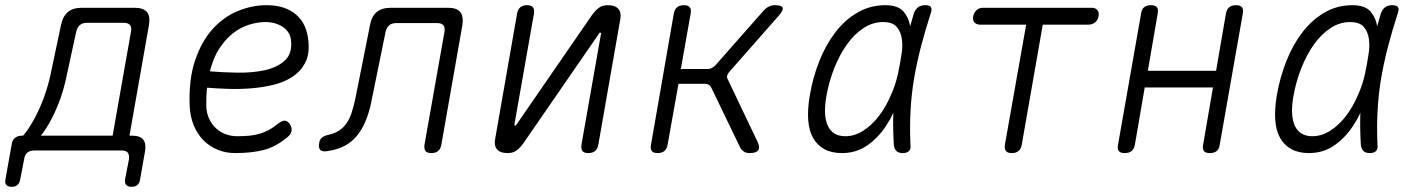

<svg xmlns="http://www.w3.org/2000/svg" viewBox="-81 -580 5501 740"><path d="M-36 140Q-50 140 -56.5 133Q-63 126 -60 111L-36 -23Q-34 -40 -23.5 -48.5Q-13 -57 3 -57H8Q24 -75 44 -109Q64 -143 82 -188Q100 -233 112 -284L154 -483Q161 -517 180.5 -533.5Q200 -550 234 -550H438Q472 -550 485.5 -533.5Q499 -517 493 -483L418 -57H429Q459 -57 471 -42Q483 -27 478 3L459 111Q457 126 448.5 133Q440 140 426 140Q411 140 405 132.5Q399 125 401 111L416 34Q418 17 411.5 8.5Q405 0 388 0H51Q34 0 24 8.5Q14 17 12 34L-3 111Q-5 125 -13.5 132.5Q-22 140 -36 140ZM424 -459Q427 -475 420 -483.5Q413 -492 396 -492H254Q237 -492 227 -483.5Q217 -475 213 -459L175 -284Q164 -231 146.5 -186Q129 -141 110 -107.5Q91 -74 76 -57H353Z M1036 -102Q1045 -88 1042.5 -74.5Q1040 -61 1025 -50Q982 -14 935.5 -2Q889 10 825 10Q789 10 757.5 -3Q726 -16 702.5 -40Q679 -64 665.5 -97.5Q652 -131 650 -171Q646 -274 671 -347.5Q696 -421 738.5 -468Q781 -515 835.5 -537.5Q890 -560 947 -560Q1018 -560 1060.5 -523.5Q1103 -487 1108 -417Q1112 -369 1094.5 -336.5Q1077 -304 1045.5 -283.5Q1014 -263 972.5 -253Q931 -243 886.5 -239.5Q842 -236 798 -237.5Q754 -239 717 -242Q715 -225 714.5 -207.5Q714 -190 714 -171Q715 -144 725 -122.5Q735 -101 751 -86Q767 -71 788 -63Q809 -55 833 -55Q859 -55 880 -57Q901 -59 919.5 -64.5Q938 -70 955 -79Q972 -88 989 -102Q1005 -115 1016 -115Q1027 -115 1036 -102ZM728 -305Q776 -301 833 -300Q890 -299 937.5 -309Q985 -319 1015 -345Q1045 -371 1041 -420Q1040 -439 1031.5 -453Q1023 -467 1009.5 -476Q996 -485 979 -490Q962 -495 942 -495Q911 -495 878 -484.5Q845 -474 816 -451Q787 -428 764 -392.5Q741 -357 728 -305Z M1345 -483Q1351 -517 1371 -533.5Q1391 -550 1425 -550H1646Q1680 -550 1693 -533.5Q1706 -517 1701 -483L1620 -22Q1617 -6 1607.5 2Q1598 10 1582 10Q1565 10 1559 2Q1553 -6 1555 -22L1632 -457Q1635 -474 1628 -482.5Q1621 -491 1604 -491H1446Q1429 -491 1419 -482.5Q1409 -474 1405 -457L1352 -197Q1344 -154 1330.5 -119.5Q1317 -85 1296.5 -59Q1276 -33 1246.5 -17.5Q1217 -2 1176 3Q1160 5 1153 -3Q1146 -11 1149 -28Q1151 -42 1159 -49Q1167 -56 1183 -60Q1208 -65 1225.5 -76.5Q1243 -88 1255 -105.5Q1267 -123 1274.5 -146.5Q1282 -170 1288 -197Z M1828 -48 1912 -528Q1915 -544 1924.5 -552Q1934 -560 1950 -560Q1967 -560 1973 -552Q1979 -544 1977 -528L1902 -102Q1901 -99 1901.5 -97.5Q1902 -96 1905 -96Q1907 -96 1908 -98L1911 -102L2200 -521Q2213 -539 2226.5 -549.5Q2240 -560 2262 -560Q2290 -560 2302.5 -545.5Q2315 -531 2309 -502L2225 -22Q2222 -6 2212.5 2Q2203 10 2187 10Q2170 10 2164 2Q2158 -6 2160 -22L2235 -448Q2236 -451 2235.5 -452.5Q2235 -454 2232 -454Q2230 -454 2229 -453L2226 -448L1937 -29Q1924 -11 1910.5 -0.5Q1897 10 1875 10Q1847 10 1834.5 -4.5Q1822 -19 1828 -48Z M2454 10Q2437 10 2431 2Q2425 -6 2428 -22L2516 -528Q2519 -544 2528.5 -552Q2538 -560 2555 -560Q2571 -560 2577.5 -552Q2584 -544 2581 -528L2543 -314H2646Q2655 -314 2662 -317.5Q2669 -321 2676 -328L2863 -540Q2872 -550 2883 -555Q2894 -560 2906 -560Q2932 -560 2935.5 -550Q2939 -540 2920 -519L2729 -302Q2723 -295 2721.5 -288Q2720 -281 2724 -274L2839 -33Q2849 -11 2841 -0.5Q2833 10 2808 10Q2795 10 2786.5 4.5Q2778 -1 2772 -11L2660 -243Q2656 -250 2650.5 -253.5Q2645 -257 2637 -257H2534L2492 -22Q2489 -6 2479.5 2Q2470 10 2454 10Z M3164 10Q3124 10 3096.5 -5Q3069 -20 3053 -48Q3037 -76 3034 -117.5Q3031 -159 3040 -212Q3052 -282 3077 -345Q3102 -408 3139 -456Q3176 -504 3224.5 -532Q3273 -560 3332 -560Q3379 -560 3401 -536Q3421 -513 3427 -479Q3434 -503 3441 -528Q3447 -545 3458 -552.5Q3469 -560 3485 -560Q3502 -560 3507 -552.5Q3512 -545 3506 -528Q3485 -463 3469 -402Q3453 -341 3442.5 -280Q3432 -219 3428.5 -155.5Q3425 -92 3428 -21Q3430 -6 3422.5 2Q3415 10 3398.5 10Q3382 10 3374 2Q3366 -6 3364 -21Q3360 -86 3362 -145Q3350 -119 3334 -95Q3304 -49 3261.5 -19.5Q3219 10 3164 10ZM3177 -55Q3213 -55 3246.5 -76.5Q3280 -98 3307 -133.5Q3334 -169 3353 -214Q3371 -254 3380 -296Q3383 -313 3387 -331L3393 -367Q3399 -401 3395 -429.5Q3391 -458 3375 -476.5Q3359 -495 3322 -495Q3283 -495 3247.5 -472Q3212 -449 3183.5 -409Q3155 -369 3134.5 -317.5Q3114 -266 3104 -209Q3091 -136 3109.5 -95.5Q3128 -55 3177 -55Z M3874 -485H3696Q3682 -485 3674.5 -494Q3667 -503 3670 -518Q3673 -532 3683 -541Q3693 -550 3707 -550H4127Q4141 -550 4148.5 -541Q4156 -532 4153 -518Q4151 -503 4140 -494Q4129 -485 4114 -485H3938L3857 -22Q3854 -6 3844.5 2Q3835 10 3819 10Q3802 10 3796 2Q3790 -6 3792 -22Z M4254 10Q4237 10 4231 2Q4225 -6 4228 -22L4317 -528Q4319 -544 4328.5 -552Q4338 -560 4355 -560Q4372 -560 4378 -552Q4384 -544 4381 -528L4343 -307H4606L4644 -528Q4647 -544 4656.5 -552Q4666 -560 4683 -560Q4700 -560 4706 -552Q4712 -544 4709 -528L4620 -22Q4618 -6 4608.5 2Q4599 10 4582 10Q4565 10 4559 2Q4553 -6 4556 -22L4594 -243H4331L4293 -22Q4290 -6 4280.5 2Q4271 10 4254 10Z M4964 10Q4924 10 4896.5 -5Q4869 -20 4853 -48Q4837 -76 4834 -117.5Q4831 -159 4840 -212Q4852 -282 4877 -345Q4902 -408 4939 -456Q4976 -504 5024.5 -532Q5073 -560 5132 -560Q5179 -560 5201 -536Q5221 -513 5227 -479Q5234 -503 5241 -528Q5247 -545 5258 -552.5Q5269 -560 5285 -560Q5302 -560 5307 -552.5Q5312 -545 5306 -528Q5285 -463 5269 -402Q5253 -341 5242.5 -280Q5232 -219 5228.5 -155.5Q5225 -92 5228 -21Q5230 -6 5222.5 2Q5215 10 5198.5 10Q5182 10 5174 2Q5166 -6 5164 -21Q5160 -86 5162 -145Q5150 -119 5134 -95Q5104 -49 5061.5 -19.5Q5019 10 4964 10ZM4977 -55Q5013 -55 5046.5 -76.5Q5080 -98 5107 -133.5Q5134 -169 5153 -214Q5171 -254 5180 -296Q5183 -313 5187 -331L5193 -367Q5199 -401 5195 -429.5Q5191 -458 5175 -476.5Q5159 -495 5122 -495Q5083 -495 5047.5 -472Q5012 -449 4983.5 -409Q4955 -369 4934.5 -317.5Q4914 -266 4904 -209Q4891 -136 4909.5 -95.5Q4928 -55 4977 -55Z"/></svg>

Font: Maple Mono NL ExtraLight
Style: Italic
Weight: 275
Italic angle: -10°
Monospace: yes
Designer: subframe7536
Version: Version 7.000